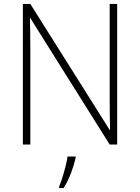

<svg xmlns="http://www.w3.org/2000/svg" viewBox="-20 -734 711 975"><path d="M575 0H537L134 -642H132Q133 -601 133.5 -562.5Q134 -524 134 -481V0H96V-714H134L537 -74H539Q538 -108 537.5 -151Q537 -194 537 -231V-714H575ZM364 61V68Q356 104 340.5 145Q325 186 303 221H280V214Q287 198 296 170Q305 142 312.5 112Q320 82 323 61Z"/></svg>

Font: Noto Sans Disp ExtLt
Style: Regular
Weight: 200
Designer: Monotype Design Team
Foundry: Monotype Imaging Inc.
Version: Version 2.000;GOOG;noto-source:20170915:90ef993387c0